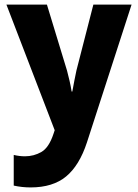

<svg xmlns="http://www.w3.org/2000/svg" viewBox="-20 -573 603 839"><path d="M114 246Q76 246 40 238V104Q65 110 89 110Q128 110 161 91Q194 72 214 11L219 -4L8 -553H185L273 -264Q279 -241 284 -219.5Q289 -198 293 -173H296Q300 -196 305 -221Q310 -246 314 -265L388 -553H555L360 49Q327 150 269 198Q211 246 114 246Z"/></svg>

Font: Noto Sans Mono SemiCondensed Black
Style: Regular
Weight: 900
Width: 4
Designer: Monotype Design Team
Foundry: Monotype Imaging Inc.
Version: Version 2.014; ttfautohint (v1.8.4.7-5d5b)